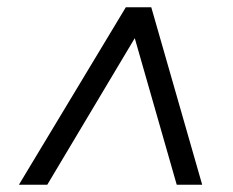

<svg xmlns="http://www.w3.org/2000/svg" viewBox="-20 -648 640 528"><path d="M32 -140 326 -628H396L536 -140H466L336 -594H381L110 -140Z"/></svg>

Font: Nunito Sans 12pt Medium
Style: Italic
Weight: 500
Italic angle: -9°
Designer: Vernon Adams
Foundry: Vernon Adams
Version: Version 3.101;gftools[0.9.27]